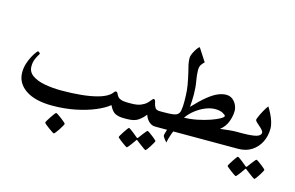

<svg xmlns="http://www.w3.org/2000/svg" viewBox="-118 -1034 2470 1606"><g transform="rotate(15 1117.5 -231.5)"><path d="M1027.8 -67.4Q1027.8 -57.6 1025.9 -41.5Q1023.9 -25.4 1017.3 -12.7Q1010.7 0 996.1 0H970.2Q928.7 0 898.9 -13.7Q869.1 -27.3 844.2 -79.1Q805.7 -46.4 733.9 -15.9Q662.1 14.6 567.6 34.2Q473.1 53.7 366.2 53.7Q216.3 53.7 134.3 -2.4Q52.2 -58.6 52.2 -151.4Q52.2 -191.4 64 -228Q75.7 -264.6 91.3 -293.5Q106.9 -322.3 119.9 -338.9Q132.8 -355.5 135.3 -355.5Q137.7 -355.5 146 -349.4Q154.3 -343.3 154.3 -338.4Q154.3 -335.4 144.3 -320.1Q134.3 -304.7 124 -279.1Q113.8 -253.4 113.8 -219.2Q113.8 -170.9 154.8 -142.1Q195.8 -113.3 262.9 -100.8Q330.1 -88.4 408.7 -88.4Q498.5 -88.4 577.6 -96.2Q656.7 -104 717.5 -120.6Q778.3 -137.2 812 -163.1Q825.7 -172.9 834.5 -185.8Q843.3 -198.7 851.6 -198.7Q862.8 -198.7 868.7 -184.8Q874.5 -170.9 883.8 -159.7Q892.1 -148.4 913.1 -141.4Q934.1 -134.3 970.2 -134.3H996.1Q1010.7 -134.3 1017.3 -121.8Q1023.9 -109.4 1025.9 -93.5Q1027.8 -77.6 1027.8 -67.4ZM507.3 174.3Q507.3 177.7 498.5 193.6Q489.7 209.5 477.5 228.3Q465.3 247.1 454.1 261Q442.9 274.9 438.5 274.9Q436.5 274.9 422.4 265.6Q408.2 256.3 390.9 243.7Q373.5 231 360.4 220Q347.2 209 347.2 205.6Q347.2 201.2 356.4 185.3Q365.7 169.4 378.2 150.6Q390.6 131.8 401.4 117.9Q412.1 104 415.5 104Q419.4 104 433.8 113.5Q448.2 123 465.3 136Q482.4 148.9 494.9 159.9Q507.3 170.9 507.3 174.3Z M1308.6 -68.4Q1308.6 -36.6 1303 -18.3Q1297.4 0 1272.5 0H1247.6Q1229 0 1216.6 -4.9Q1204.1 -9.8 1191.4 -20.5Q1180.7 -29.3 1170.7 -44.7Q1160.6 -60.1 1153.8 -79.1Q1130.9 -47.9 1096.9 -23.9Q1063 0 999.5 0H976.1Q951.2 0 945.3 -17.3Q939.5 -34.7 939.5 -68.4Q939.5 -99.6 945.3 -116.9Q951.2 -134.3 976.1 -134.3H999.5Q1051.3 -134.3 1082.5 -147.2Q1113.8 -160.2 1131.1 -177.2Q1148.4 -194.3 1157.7 -207.3Q1167 -220.2 1174.8 -220.2Q1179.2 -220.2 1184.1 -214.4Q1189 -208.5 1193.8 -184.1Q1197.3 -167.5 1207.5 -150.9Q1217.8 -134.3 1247.6 -134.3H1272.5Q1297.4 -134.3 1303 -117.4Q1308.6 -100.6 1308.6 -68.4ZM1277.8 117.2Q1277.8 120.6 1269.5 135.5Q1261.2 150.4 1250 168Q1238.8 185.5 1228.8 198.5Q1218.8 211.4 1215.3 211.4Q1212.9 211.4 1200.4 202.6Q1188 193.8 1172.4 182.1Q1156.7 170.4 1145 161.4Q1133.3 152.3 1132.3 151.4Q1127.4 147.5 1124.5 147.5Q1122.1 147.5 1118.7 153.3Q1118.2 154.3 1110.4 165.8Q1102.5 177.2 1091.6 191.9Q1080.6 206.5 1071.3 217.8Q1062 229 1058.1 229Q1056.2 229 1042.7 220Q1029.3 210.9 1012.9 198.7Q996.6 186.5 984.4 176.3Q972.2 166 972.2 163.1Q972.2 159.7 981 144.5Q989.7 129.4 1001.5 111.6Q1013.2 93.8 1023.2 80.6Q1033.2 67.4 1035.6 67.4Q1040 67.4 1052.7 76.2Q1065.4 85 1079.8 96.4Q1094.2 107.9 1105 117.2Q1115.7 126.5 1116.7 127Q1122.1 131.3 1124 131.3Q1127.4 131.3 1132.3 124.5Q1133.3 123.5 1141.6 112.3Q1149.9 101.1 1160.6 86.9Q1171.4 72.8 1180.7 62Q1189.9 51.3 1192.4 51.3Q1196.3 51.3 1209.7 60.3Q1223.1 69.3 1239 81.5Q1254.9 93.8 1266.4 104Q1277.8 114.3 1277.8 117.2Z M1990.7 -67.4Q1990.7 -57.6 1988.5 -41.5Q1986.3 -25.4 1978.8 -12.7Q1971.2 0 1954.6 0H1400.4Q1396.5 7.8 1389.4 28.6Q1382.3 49.3 1376.2 71Q1370.1 92.8 1368.7 104.5Q1361.3 96.2 1347.4 79.1Q1333.5 62 1333.5 51.3Q1333.5 44.9 1338.1 29.5Q1342.8 14.2 1347.2 0H1256.3Q1239.7 0 1231.9 -12.7Q1224.1 -25.4 1221.9 -41.5Q1219.7 -57.6 1219.7 -67.4Q1219.7 -77.6 1221.9 -93.5Q1224.1 -109.4 1231.9 -121.8Q1239.7 -134.3 1256.3 -134.3H1279.8Q1326.7 -134.3 1353.3 -137.2Q1379.9 -140.1 1391.1 -146Q1415 -158.2 1419.9 -185.5Q1423.8 -211.4 1424.8 -225.6Q1425.8 -239.7 1425.8 -268.1Q1425.8 -320.3 1421.9 -361.8Q1418 -403.3 1406.7 -455.6Q1395 -512.2 1384.3 -552.5Q1373.5 -592.8 1373.5 -631.8Q1373.5 -644 1380.9 -661.9Q1388.2 -679.7 1398.4 -697Q1408.7 -714.4 1418.5 -726.1Q1428.2 -737.8 1433.1 -737.8L1505.4 -626Q1495.1 -617.2 1481.4 -599.4Q1467.8 -581.5 1467.8 -549.8Q1467.8 -511.2 1477.5 -456.1Q1487.3 -400.9 1487.3 -339.8Q1487.3 -320.3 1486.1 -289.1Q1484.9 -257.8 1482.9 -234.9Q1545.9 -302.2 1593.5 -340.6Q1641.1 -378.9 1679.2 -395Q1717.3 -411.1 1750.5 -411.1Q1782.2 -411.1 1804.9 -393.8Q1827.6 -376.5 1840.1 -350.1Q1852.5 -323.7 1852.5 -296.9Q1852.5 -255.4 1834.7 -205.8Q1816.9 -156.2 1772.9 -122.1Q1818.4 -127.4 1851.1 -130.9Q1883.8 -134.3 1917 -134.3H1954.6Q1971.2 -134.3 1978.8 -121.8Q1986.3 -109.4 1988.5 -93.5Q1990.7 -77.6 1990.7 -67.4ZM1784.2 -235.8Q1784.2 -244.1 1759 -257.8Q1733.9 -271.5 1691.9 -271.5Q1653.8 -271.5 1610.6 -254.4Q1567.4 -237.3 1527.1 -206.5Q1486.8 -175.8 1457.5 -134.3Q1515.6 -135.7 1573.5 -147.7Q1631.3 -159.7 1679 -176.3Q1726.6 -192.9 1755.4 -209.2Q1784.2 -225.6 1784.2 -235.8Z M2180.2 -232.4Q2180.2 -169.4 2154.1 -116.7Q2127.9 -64 2079.1 -32Q2030.3 0 1961.4 0H1935.1Q1920.9 0 1911.9 -14.2Q1902.8 -28.3 1902.8 -68.4Q1902.8 -107.9 1913.6 -121.1Q1924.3 -134.3 1935.1 -134.3H1961.4Q1981.9 -134.3 2009.8 -135.7Q2037.6 -137.2 2062.5 -141.1Q2087.4 -145 2098.6 -151.4Q2111.3 -158.2 2116.5 -166.3Q2121.6 -174.3 2121.6 -179.7Q2121.6 -192.4 2110.1 -205.3Q2098.6 -218.3 2083.5 -231Q2068.4 -243.7 2056.9 -254.9Q2045.4 -266.1 2045.4 -275.4Q2045.4 -280.8 2056.2 -305.4Q2066.9 -330.1 2083 -359.4Q2099.1 -388.7 2114.7 -408.2Q2129.4 -385.7 2144.5 -355.7Q2159.7 -325.7 2169.9 -293.5Q2180.2 -261.2 2180.2 -232.4ZM2220.2 114.3Q2220.2 117.7 2211.9 132.6Q2203.6 147.5 2192.4 165Q2181.2 182.6 2171.1 195.6Q2161.1 208.5 2157.7 208.5Q2155.3 208.5 2142.8 199.7Q2130.4 190.9 2114.7 179.2Q2099.1 167.5 2087.4 158.4Q2075.7 149.4 2074.7 148.4Q2069.8 144.5 2066.9 144.5Q2064.5 144.5 2061 150.4Q2060.5 151.4 2052.7 162.8Q2044.9 174.3 2033.9 189Q2022.9 203.6 2013.7 214.8Q2004.4 226.1 2000.5 226.1Q1998.5 226.1 1985.1 217Q1971.7 208 1955.3 195.8Q1939 183.6 1926.8 173.3Q1914.6 163.1 1914.6 160.2Q1914.6 156.7 1923.3 141.6Q1932.1 126.5 1943.8 108.6Q1955.6 90.8 1965.6 77.6Q1975.6 64.5 1978 64.5Q1982.4 64.5 1995.1 73.2Q2007.8 82 2022.2 93.5Q2036.6 105 2047.4 114.3Q2058.1 123.5 2059.1 124Q2064.5 128.4 2066.4 128.4Q2069.8 128.4 2074.7 121.6Q2075.7 120.6 2084 109.4Q2092.3 98.1 2103 84Q2113.8 69.8 2123 59.1Q2132.3 48.3 2134.8 48.3Q2138.7 48.3 2152.1 57.4Q2165.5 66.4 2181.4 78.6Q2197.3 90.8 2208.7 101.1Q2220.2 111.3 2220.2 114.3Z"/></g></svg>

Font: Scheherazade New
Style: Bold
Weight: 700
Designer: SIL International
Foundry: SIL International
Version: Version 4.000